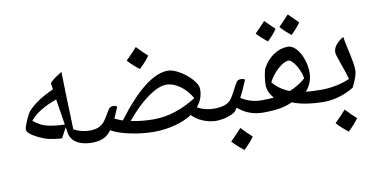

<svg xmlns="http://www.w3.org/2000/svg" viewBox="-83 -900 2737 1394"><g transform="rotate(-10 1285.5 -203.5)"><path d="M328.1 -59.1Q267.6 -64 233.9 -71.8Q200.2 -79.6 160.6 -98.6Q121.1 -117.7 100.6 -135.5Q80.1 -153.3 80.1 -168Q80.1 -183.1 95.5 -220Q110.8 -256.8 122.1 -276.9Q139.2 -308.6 196.5 -350.1Q253.9 -391.6 324.2 -420.9L317.9 -470.2Q341.3 -492.7 362.5 -506.8Q383.8 -521 407.2 -536.1Q411.6 -335.4 417.5 -185.1L419.9 -109.9Q473.1 -80.1 542 -80.1Q551.8 -80.1 551.8 -69.8V0Q551.8 9.8 542 9.8Q470.7 9.8 426.8 -16.8Q382.8 -43.5 375 -92.8L368.2 -134.8ZM365.2 -154.8 335 -345.2Q195.3 -295.4 137.2 -222.2Q167.5 -198.7 194.3 -185.3Q221.2 -171.9 264.6 -164.1Q308.1 -156.2 365.2 -154.8Z M1048.3 -543Q1023.4 -505.4 972.2 -457Q919.9 -497.6 888.2 -533.7Q938 -582.5 970.2 -619.6Q1008.8 -577.6 1048.3 -543ZM1457 9.8Q1407.2 9.8 1358.4 -10Q1309.6 -29.8 1277.3 -64Q1226.1 -29.8 1149.7 -10Q1073.2 9.8 998 9.8Q909.7 9.8 820.8 -9Q731.9 -27.8 681.2 -57.1L671.4 -44.4Q647.9 -15.1 613.8 -2.7Q579.6 9.8 532.2 9.8Q522.5 9.8 522.5 0V-69.8Q522.5 -80.1 532.2 -80.1Q573.2 -80.1 598.6 -90.3Q624 -100.6 642.3 -120.8Q660.6 -141.1 697.3 -206.1Q710 -226.6 734.4 -226.6Q751.5 -226.6 762.2 -215.8L727.1 -134.8Q753.4 -122.1 785.2 -110.8Q1009.8 -410.2 1169.4 -410.2Q1206.1 -410.2 1257.8 -379.4Q1309.6 -348.6 1343.5 -308.1Q1377.4 -267.6 1377.4 -238.8Q1377.4 -165.5 1331.1 -111.8Q1385.3 -80.1 1457 -80.1Q1467.3 -80.1 1467.3 -69.8V0Q1467.3 9.8 1457 9.8ZM1140.1 -312Q1084.5 -312 1006.1 -257.1Q927.7 -202.1 840.3 -97.2Q918 -80.1 1010.3 -80.1Q1164.1 -80.1 1324.2 -180.2Q1291 -240.2 1240 -276.1Q1189 -312 1140.1 -312Z M1447.3 9.8Q1437.5 9.8 1437.5 0V-69.8Q1437.5 -80.1 1447.3 -80.1Q1497.6 -80.1 1529.8 -90.8Q1562 -101.6 1578.6 -122.6Q1595.2 -143.6 1624.5 -200.7L1645.5 -238.8Q1655.3 -257.8 1681.2 -257.8Q1698.7 -257.8 1710.4 -249Q1677.7 -169.9 1653.3 -124Q1722.7 -80.1 1801.3 -80.1Q1811 -80.1 1811 -69.8V0Q1811 9.8 1801.3 9.8Q1691.9 9.8 1615.2 -59.1L1606 -45.4L1596.2 -33.2Q1588.9 -24.4 1564.9 -13.7Q1541 -2.9 1510.3 3.4Q1479.5 9.8 1447.3 9.8ZM1693.8 167.5Q1668.9 205.1 1617.7 253.4Q1565.4 212.9 1533.7 176.8Q1583.5 127.9 1615.7 90.8Q1654.3 132.8 1693.8 167.5Z M1893.6 -84Q1850.6 -132.3 1850.6 -185.1Q1850.6 -214.8 1857.2 -254.2Q1863.8 -293.5 1871.6 -308.1Q1904.8 -366.7 1954.1 -398.4Q2003.4 -430.2 2057.6 -430.2Q2088.4 -430.2 2116.9 -399.7Q2145.5 -369.1 2163.1 -319.3Q2180.7 -269.5 2180.7 -219.2Q2180.7 -143.6 2130.4 -85.9Q2174.3 -80.1 2256.3 -80.1Q2266.6 -80.1 2266.6 -69.8V0Q2266.6 9.8 2256.3 9.8Q2106 9.8 2015.6 -27.8Q1973.6 -7.8 1922.4 1Q1871.1 9.8 1792.5 9.8Q1781.7 9.8 1781.7 -1V-68.8Q1781.7 -80.1 1792.5 -80.1Q1860.4 -80.1 1893.6 -84ZM1894.5 -195.8Q1943.4 -138.7 2015.6 -110.8Q2082.5 -137.2 2134.3 -183.1Q2131.3 -212.9 2115.2 -248Q2099.1 -283.2 2079.1 -306.6Q2059.1 -330.1 2046.4 -330.1Q2012.7 -330.1 1966.8 -289.6Q1920.9 -249 1894.5 -195.8ZM1992.7 -573.2Q1965.8 -533.7 1922.9 -493.2Q1874.5 -530.3 1844.7 -564.9Q1867.7 -585.9 1920.9 -644Q1931.2 -632.8 1992.7 -573.2ZM2169.9 -589.8Q2143.6 -551.3 2099.6 -509.8Q2053.7 -544.9 2022 -582Q2042.5 -600.6 2097.7 -661.1Q2108.4 -649.4 2169.9 -589.8Z M2246.6 9.8Q2236.8 9.8 2236.8 0V-69.8Q2236.8 -80.1 2246.6 -80.1Q2298.8 -80.1 2355.5 -91.6Q2412.1 -103 2454.6 -123Q2440.4 -175.3 2412.1 -252Q2389.6 -312.5 2389.6 -331.1Q2389.6 -357.9 2411.1 -384.8Q2432.6 -411.6 2466.8 -430.2Q2471.7 -396 2479.2 -362.1Q2486.8 -328.1 2493.9 -295.4Q2501 -262.7 2505.9 -232.2Q2510.7 -201.7 2510.7 -174.8Q2510.7 -137.2 2469.7 -55.2Q2360.8 9.8 2246.6 9.8ZM2462.9 167.5Q2438 205.1 2386.7 253.4Q2334.5 212.9 2302.7 176.8Q2352.5 127.9 2384.8 90.8Q2423.3 132.8 2462.9 167.5Z"/></g></svg>

Font: Droid Persian Naskh
Style: Regular
Weight: 400
Designer: Pascal Zoghbi
Foundry: Ascender Corporation
Version: Version 1.00